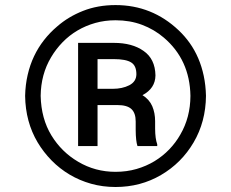

<svg xmlns="http://www.w3.org/2000/svg" viewBox="-20 -742 929 772"><path d="M444.6 9.9Q392.8 9.9 346.2 -3.2Q299.7 -16.3 259.9 -40Q220.2 -63.6 187.7 -96.6Q155.2 -129.6 131.4 -169.4Q82.4 -251.8 81 -356.5Q82 -401.3 91.3 -441.2Q100.5 -481.2 117 -516Q133.5 -550.8 157 -580.8Q180.4 -610.8 209.9 -635.7Q255 -675.1 314.1 -698.3Q373.2 -721.6 444.6 -721.6Q591.3 -721.6 698.5 -620Q723 -596.9 742.9 -568.9Q762.8 -540.8 777 -507.8Q791.2 -474.8 799.2 -437Q807.2 -399.1 808.2 -356.5Q807.2 -252.1 758.5 -169.4Q709.9 -86.6 627.5 -38.4Q545.1 9.9 444.6 9.9ZM444.6 -51.1Q489.3 -51.1 528.8 -62.5Q568.2 -73.9 601.2 -93.9Q634.2 -114 660.5 -141.3Q686.8 -168.7 704.9 -200.6Q745.4 -269.9 745.7 -356.5Q743.3 -501.8 638.5 -590.9Q599.8 -623.9 551.1 -642.2Q502.5 -660.5 444.6 -660.5Q401.6 -660.5 363.1 -649.7Q324.6 -638.8 291.5 -619.3Q258.5 -599.8 231.7 -572.3Q204.9 -544.7 185.4 -511.7Q144.5 -443.2 143.5 -356.5Q145.6 -264.9 186.8 -197.4Q227.6 -130.7 294.4 -91.6Q362.6 -51.1 444.6 -51.1ZM612.2 -154.8H532.7Q525.9 -175.1 525.6 -219.1V-253.6Q525.6 -287.6 508.3 -303.6Q491.1 -319.6 451.7 -319.6H372.2V-154.8H294V-569.6H437.5Q511.7 -569.6 557.2 -537.3Q603.7 -505.3 605.1 -438.9Q604.4 -386.4 552.9 -359.4Q580.6 -342 592.2 -315Q603.7 -288 603.7 -254.6V-224.4Q604 -183.9 612.2 -161.9ZM433.2 -384.9Q471.6 -384.9 499.6 -399.1Q528.1 -413.7 528.4 -443.5Q528.4 -478.3 507.1 -491.1Q486.2 -504.3 437.5 -504.3H372.2V-384.9Z"/></svg>

Font: Linik Sans Black
Style: Regular
Weight: 900
Designer: Fonts by Rasmus Andersson / Changes by Cristiano Sobral with parts from Marc Monis
Foundry: rsms
Version: Version 3.020; ttfautohint (v1.6)